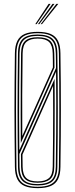

<svg xmlns="http://www.w3.org/2000/svg" viewBox="-20 -970 390 995"><path d="M175.2 5Q133.5 5 107.8 -6.1Q82 -17.2 69.9 -41.5Q57.8 -65.8 57.2 -105Q56.2 -191.2 55.6 -263.6Q55 -336 55 -403.2Q55 -470.5 55.6 -541Q56.2 -611.5 57.2 -694Q57.8 -733.8 69.9 -758.1Q82 -782.5 107.8 -793.8Q133.5 -805 175.2 -805Q217 -805 242.9 -793.8Q268.8 -782.5 280.8 -758.1Q292.8 -733.8 293.2 -694Q294.5 -611.5 295 -541Q295.5 -470.5 295.5 -403.2Q295.5 -336 295 -263.6Q294.5 -191.2 293.2 -105Q292.8 -65.8 280.8 -41.5Q268.8 -17.2 242.9 -6.1Q217 5 175.2 5ZM175.2 -30Q214 -30 233.4 -46.6Q252.8 -63.2 253.2 -106Q254.2 -180.8 254.9 -251.9Q255.5 -323 255.5 -391.2Q255.5 -459.5 255 -525L96.5 -169Q96.5 -160.5 96.6 -150.9Q96.8 -141.2 96.9 -132.1Q97 -123 97.1 -116Q97.2 -109 97.2 -106Q98 -65.2 116.1 -47.6Q134.2 -30 175.2 -30ZM175.2 -23Q130 -23 110 -42.1Q90 -61.2 89.2 -105Q89.2 -115.8 89.1 -124.5Q89 -133.2 88.9 -144Q88.8 -154.8 88.5 -171L262.8 -561.2Q263.2 -497 263.4 -425.5Q263.5 -354 263 -274.1Q262.5 -194.2 261.2 -105Q260.8 -58.5 239.1 -40.8Q217.5 -23 175.2 -23ZM175.2 -16Q223 -16 245.8 -35.9Q268.5 -55.8 269.2 -105Q270.5 -203 271.1 -282.8Q271.8 -362.5 271.6 -438.1Q271.5 -513.8 270.5 -598.5L80.5 -172Q80.5 -163.2 80.6 -154.4Q80.8 -145.5 80.9 -137Q81 -128.5 81.1 -120.4Q81.2 -112.2 81.2 -105Q82 -57.5 103.8 -36.8Q125.5 -16 175.2 -16ZM175.2 -2Q214 -2 238.1 -12.5Q262.2 -23 273.5 -45.6Q284.8 -68.2 285.2 -105Q286.5 -191.2 287 -263.6Q287.5 -336 287.5 -403.2Q287.5 -470.5 287 -541Q286.5 -611.5 285.2 -694Q284.8 -731.2 273.5 -754.1Q262.2 -777 238.2 -787.5Q214.2 -798 175.2 -798Q136.5 -798 112.4 -787.5Q88.2 -777 77 -754.1Q65.8 -731.2 65.2 -694Q64.2 -611.5 63.6 -541Q63 -470.5 63 -403.2Q63 -336 63.6 -263.6Q64.2 -191.2 65.2 -105Q66 -50 91.6 -26Q117.2 -2 175.2 -2ZM175.2 -9Q121.5 -9 97.8 -31.4Q74 -53.8 73.2 -105Q72.2 -191.2 71.6 -263.6Q71 -336 71 -403.2Q71 -470.5 71.6 -541Q72.2 -611.5 73.2 -694Q74 -746 97.8 -768.5Q121.5 -791 175.2 -791Q229 -791 252.8 -768.5Q276.5 -746 277.2 -694Q278.5 -611.5 279 -541Q279.5 -470.5 279.5 -403.2Q279.5 -336 279 -263.6Q278.5 -191.2 277.2 -105Q276.5 -53.8 252.8 -31.4Q229 -9 175.2 -9ZM80.2 -191.8 270.2 -617.5Q270.2 -629.8 270 -647.5Q269.8 -665.2 269.5 -679.2Q269.2 -693.2 269.2 -694Q268.5 -742.2 246.6 -763.1Q224.8 -784 175.2 -784Q125.8 -784 103.9 -763.1Q82 -742.2 81.2 -694Q80 -599.5 79.4 -520.9Q78.8 -442.2 79 -364Q79.2 -285.8 80.2 -191.8ZM87.8 -228.5Q87.2 -303.2 87.1 -376.4Q87 -449.5 87.5 -527.4Q88 -605.2 89.2 -694Q89.8 -739.5 110.6 -758.2Q131.5 -777 175.2 -777Q220.5 -777 240.5 -757.8Q260.5 -738.5 261.2 -694Q261.8 -675.8 261.9 -656.6Q262 -637.5 262.2 -619.5ZM95.5 -265.2 254.2 -620.5Q254 -638 253.9 -656.4Q253.8 -674.8 253.2 -693Q252.5 -734.2 234.4 -752.1Q216.2 -770 175.2 -770Q136.8 -770 117.2 -753.1Q97.8 -736.2 97.2 -693Q95.8 -579.2 95.2 -476.9Q94.8 -374.5 95.5 -265.2ZM162.8 -845 232.2 -950H242.2L169.8 -845ZM190.8 -845 272.2 -950H282.2L197.8 -845ZM176.8 -845 252.2 -950H262.2L183.8 -845Z"/></svg>

Font: Big Shoulders Inline Text Thin Thin
Style: Regular
Weight: 250
Version: Version 2.002